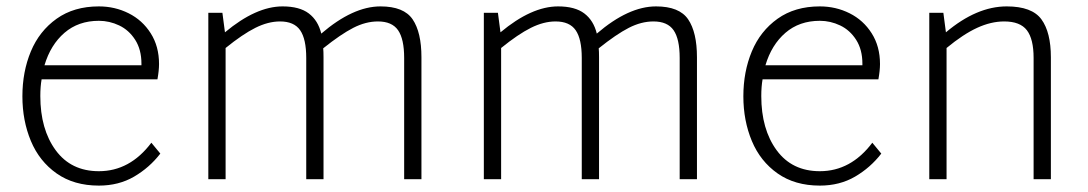

<svg xmlns="http://www.w3.org/2000/svg" viewBox="-20 -560 3399 600"><path d="M481 -80Q447 -36 399 -8Q351 20 289 20Q211 20 157 -18Q103 -56 76.5 -119.5Q50 -183 50 -259Q50 -336 76.5 -399.5Q103 -463 157 -501.5Q211 -540 289 -540Q339 -540 382 -518.5Q425 -497 451 -456Q477 -415 477 -360Q477 -340 472 -312H110Q106 -289 106 -260Q106 -156 154 -90.5Q202 -25 289 -25Q386 -25 453 -114ZM119 -356H422V-361Q422 -405 402.5 -435.5Q383 -466 352.5 -480.5Q322 -495 289 -495Q225 -495 181.5 -457.5Q138 -420 119 -356Z M1297 -381V0H1243V-379Q1243 -438 1224 -465.5Q1205 -493 1161 -493Q1123 -493 1084 -473Q1045 -453 990 -409Q991 -400 991 -381V0H937V-379Q937 -438 918 -465.5Q899 -493 855 -493Q818 -493 778 -473Q738 -453 685 -410V0H631V-520H675L683 -459Q780 -540 863 -540Q916 -540 945 -518Q974 -496 984 -455Q1083 -540 1169 -540Q1242 -540 1269.5 -499.5Q1297 -459 1297 -381Z M2158 -381V0H2104V-379Q2104 -438 2085 -465.5Q2066 -493 2022 -493Q1984 -493 1945 -473Q1906 -453 1851 -409Q1852 -400 1852 -381V0H1798V-379Q1798 -438 1779 -465.5Q1760 -493 1716 -493Q1679 -493 1639 -473Q1599 -453 1546 -410V0H1492V-520H1536L1544 -459Q1641 -540 1724 -540Q1777 -540 1806 -518Q1835 -496 1845 -455Q1944 -540 2030 -540Q2103 -540 2130.5 -499.5Q2158 -459 2158 -381Z M2734 -80Q2700 -36 2652 -8Q2604 20 2542 20Q2464 20 2410 -18Q2356 -56 2329.5 -119.5Q2303 -183 2303 -259Q2303 -336 2329.5 -399.5Q2356 -463 2410 -501.5Q2464 -540 2542 -540Q2592 -540 2635 -518.5Q2678 -497 2704 -456Q2730 -415 2730 -360Q2730 -340 2725 -312H2363Q2359 -289 2359 -260Q2359 -156 2407 -90.5Q2455 -25 2542 -25Q2639 -25 2706 -114ZM2372 -356H2675V-361Q2675 -405 2655.5 -435.5Q2636 -466 2605.5 -480.5Q2575 -495 2542 -495Q2478 -495 2434.5 -457.5Q2391 -420 2372 -356Z M3264 -381V0H3210V-379Q3210 -438 3189 -465.5Q3168 -493 3118 -493Q3077 -493 3033.5 -473Q2990 -453 2938 -410V0H2884V-520H2928L2936 -459Q3032 -540 3126 -540Q3205 -540 3234.5 -499.5Q3264 -459 3264 -381Z"/></svg>

Font: Martel Sans ExtraLight
Style: Regular
Weight: 275
Designer: Dan Reynolds and Mathieu Réguer
Foundry: Dan Reynolds and Mathieu Réguer
Version: Version 1.002; ttfautohint (v1.1) -l 5 -r 5 -G 72 -x 0 -D la